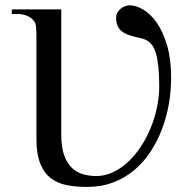

<svg xmlns="http://www.w3.org/2000/svg" viewBox="-20 -698 708 733"><path d="M633.3 -401.4Q633.3 -352.1 624.8 -302Q616.2 -252 598.6 -205.6Q581.1 -159.2 554.7 -118.9Q528.3 -78.6 492.7 -48.6Q457 -18.6 411.9 -1.5Q366.7 15.6 312 15.6Q271 15.6 235.8 9Q200.7 2.4 174.8 -17.1Q148.9 -36.6 134 -72.8Q119.1 -108.9 119.1 -167.5V-545.4Q119.1 -562.5 118.9 -574.5Q118.7 -586.4 117.7 -595Q116.7 -603.5 114.5 -609.4Q112.3 -615.2 108.4 -619.6Q99.1 -631.3 82.5 -637.9Q65.9 -644.5 48.8 -644.5H24.9V-662.1H213.9V-183.6Q213.9 -135.3 225.1 -104.7Q236.3 -74.2 255.1 -56.6Q273.9 -39.1 297.9 -32.5Q321.8 -25.9 347.2 -25.9Q379.9 -25.9 410.4 -40Q440.9 -54.2 467.5 -78.6Q494.1 -103 516.4 -136.2Q538.6 -169.4 554.4 -207.5Q570.3 -245.6 579.1 -287.1Q587.9 -328.6 587.9 -369.1Q587.9 -412.1 584.7 -442.1Q581.5 -472.2 575.9 -491.9Q570.3 -511.7 562.3 -523.4Q554.2 -535.2 544.4 -541.5Q534.7 -547.9 523.4 -550.8Q512.2 -553.7 500.5 -556.2Q482.9 -560.1 468.8 -565.4Q454.6 -570.8 444.6 -578.9Q434.6 -586.9 429.2 -598.9Q423.8 -610.8 423.3 -628.4Q422.9 -640.6 428.2 -649.9Q433.6 -659.2 441.4 -665.3Q449.2 -671.4 458.3 -674.6Q467.3 -677.7 474.6 -677.7Q499.5 -677.7 527.3 -661.1Q555.2 -644.5 578.9 -610.6Q602.5 -576.7 617.9 -524.4Q633.3 -472.2 633.3 -401.4Z"/></svg>

Font: Doulos SIL Afr
Style: Regular
Weight: 400
Designer: Walt Agee, Victor Gaultney, Peter Martin, Debbi Hosken, Becca Hirsbrunner
Foundry: SIL International
Version: Version 5.000